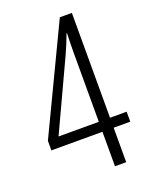

<svg xmlns="http://www.w3.org/2000/svg" viewBox="-136 -845 686 869"><g transform="rotate(-20 207.0 -410.5)"><path d="M265 -51H319V-217H399V-265H319V-770H261L19 -263V-217H265ZM71 -265 227 -600C240 -629 253 -659 265 -692H267C266 -667 265 -633 265 -605V-265Z"/></g></svg>

Font: Noto Sans Tamil UI ExtraCondensed Light
Style: Regular
Weight: 300
Width: 2
Designer: Jelle Bosma - Monotype Design Team
Foundry: Monotype Imaging Inc.
Version: Version 2.004